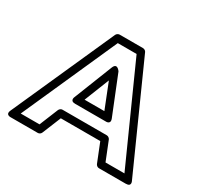

<svg xmlns="http://www.w3.org/2000/svg" viewBox="-158 -935 1206 1159"><g transform="rotate(30 445.0 -355.5)"><path d="M599 -171H291C281 -171 272 -164 268 -155L215 -25H84L379 -686H510L807 -25H675L623 -155C619 -165 608 -171 599 -171ZM583 -121 635 9C639 18 648 25 658 25H845C888 25 868 -10 868 -10L549 -721C546 -729 536 -736 526 -736H363C355 -736 344 -730 340 -721L22 -10C4 29 45 25 45 25H232C241 25 251 19 255 9L308 -121ZM339 -240H551C551 -240 590 -236 575 -274L468 -540C468 -540 439 -585 421 -540L316 -274C316 -274 299 -240 339 -240ZM376 -290 445 -464 514 -290Z"/></g></svg>

Font: Asimov
Style: XWidOu
Weight: 500
Designer: Google
Version: Version 2.000980; 2014